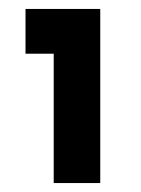

<svg xmlns="http://www.w3.org/2000/svg" viewBox="-20 -681 315 429"><path d="M37 -661H204V-272H100V-561H37Z"/></svg>

Font: Josefin Sans Thin SemiBold
Style: Regular
Weight: 600
Version: Version 2.000